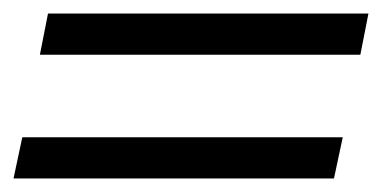

<svg xmlns="http://www.w3.org/2000/svg" viewBox="-22 -371 573 284"><path d="M49 -351H523L511 -290H37ZM11 -168H485L472 -107H-2Z"/></svg>

Font: GFS Solomos
Style: Regular
Weight: 400
Designer: George D. Matthiopoulos
Foundry: George D. Matthiopoulos
Version: Version 1.000